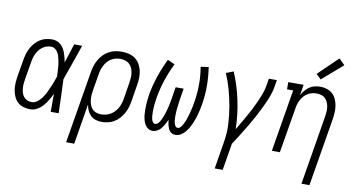

<svg xmlns="http://www.w3.org/2000/svg" viewBox="-89 -1005 2678 1443"><g transform="rotate(10 1250.0 -283.5)"><path d="M173 8Q147 8 121.5 1Q96 -6 77 -23Q58 -40 47.5 -63Q37 -86 32.5 -111.5Q28 -137 29.5 -164Q31 -191 35 -218L57 -348Q61 -371 67.5 -394Q74 -417 85.5 -439Q97 -461 114 -480.5Q131 -500 152 -513.5Q173 -527 197 -532.5Q221 -538 245 -538Q263 -538 280.5 -531.5Q298 -525 311 -513Q324 -501 333 -486Q342 -471 348 -454Q354 -437 358.5 -419.5Q363 -402 366 -384Q378 -420 389.5 -456.5Q401 -493 413 -530H474Q450 -462 427 -394Q404 -326 379 -258Q382 -194 384 -129.5Q386 -65 388 0H327Q327 -34 327.5 -68.5Q328 -103 328 -138Q316 -113 301.5 -88.5Q287 -64 268.5 -42.5Q250 -21 225 -6.5Q200 8 173 8ZM173 -47Q196 -47 216 -62.5Q236 -78 250 -97.5Q264 -117 274.5 -138Q285 -159 294.5 -181Q304 -203 312.5 -225Q321 -247 328 -269Q328 -285 327 -301Q326 -317 325 -332.5Q324 -348 322 -364Q320 -380 316.5 -395.5Q313 -411 308.5 -425.5Q304 -440 295.5 -453Q287 -466 274 -474.5Q261 -483 245 -483Q228 -483 211 -477.5Q194 -472 179.5 -461Q165 -450 154 -435.5Q143 -421 135.5 -405Q128 -389 123.5 -372Q119 -355 117 -339L95 -209Q92 -191 90.5 -172.5Q89 -154 90.5 -137Q92 -120 97 -103.5Q102 -87 112.5 -74Q123 -61 139 -54Q155 -47 173 -47Z M481 205 573 -348Q577 -372 584.5 -396Q592 -420 605 -442.5Q618 -465 636.5 -484Q655 -503 678 -515.5Q701 -528 726 -533Q751 -538 775 -538Q803 -538 830 -531.5Q857 -525 878 -509.5Q899 -494 912.5 -471.5Q926 -449 932 -423Q938 -397 937.5 -368.5Q937 -340 932 -312L911 -182Q907 -159 900 -135.5Q893 -112 880.5 -90Q868 -68 850.5 -48.5Q833 -29 811.5 -16Q790 -3 765.5 2.5Q741 8 717 8Q693 8 670.5 1Q648 -6 632 -22Q616 -38 606.5 -59.5Q597 -81 594 -104L543 205ZM703 -47Q721 -47 739.5 -51.5Q758 -56 774.5 -65.5Q791 -75 804.5 -89.5Q818 -104 827.5 -121Q837 -138 842.5 -155.5Q848 -173 851 -191L872 -321Q875 -340 876 -359.5Q877 -379 874 -397Q871 -415 863.5 -431.5Q856 -448 842.5 -460Q829 -472 811 -477.5Q793 -483 774 -483Q757 -483 738.5 -478.5Q720 -474 704 -464Q688 -454 675.5 -439.5Q663 -425 654.5 -408Q646 -391 640.5 -373.5Q635 -356 633 -339L612 -215Q609 -196 607.5 -176.5Q606 -157 608.5 -138.5Q611 -120 617.5 -102.5Q624 -85 636 -72Q648 -59 666 -53Q684 -47 703 -47Z M1105 8Q1086 8 1070.5 -2.5Q1055 -13 1046 -29Q1037 -45 1032.5 -63Q1028 -81 1026 -99.5Q1024 -118 1024 -137.5Q1024 -157 1025 -176.5Q1026 -196 1028 -215.5Q1030 -235 1033 -254Q1045 -326 1069.5 -398.5Q1094 -471 1127 -538L1182 -513Q1150 -450 1127.5 -381.5Q1105 -313 1093 -245Q1092 -234 1090 -223.5Q1088 -213 1087 -202Q1086 -191 1085 -180Q1084 -169 1083.5 -158Q1083 -147 1083 -136.5Q1083 -126 1083.5 -115.5Q1084 -105 1085 -94.5Q1086 -84 1089 -74Q1092 -64 1098.5 -55.5Q1105 -47 1116 -47Q1126 -47 1134.5 -54.5Q1143 -62 1148.5 -71Q1154 -80 1159 -89.5Q1164 -99 1167.5 -108.5Q1171 -118 1174.5 -127.5Q1178 -137 1181 -147Q1184 -157 1186.5 -166.5Q1189 -176 1191.5 -186Q1194 -196 1196 -206Q1198 -216 1200 -225.5Q1202 -235 1203.5 -245Q1205 -255 1207 -265L1220 -345H1281L1268 -265Q1266 -253 1264.5 -241.5Q1263 -230 1261.5 -218Q1260 -206 1258.5 -194Q1257 -182 1256.5 -170.5Q1256 -159 1255.5 -147Q1255 -135 1255 -123.5Q1255 -112 1256.5 -100.5Q1258 -89 1260.5 -78Q1263 -67 1269.5 -57Q1276 -47 1288 -47Q1298 -47 1306 -54.5Q1314 -62 1319.5 -70.5Q1325 -79 1329.5 -88.5Q1334 -98 1338 -107.5Q1342 -117 1345 -126.5Q1348 -136 1351 -145.5Q1354 -155 1357 -164.5Q1360 -174 1362 -183.5Q1364 -193 1366.5 -202.5Q1369 -212 1371 -222Q1373 -232 1374.5 -241.5Q1376 -251 1378 -261Q1389 -329 1389.5 -396Q1390 -463 1378 -529L1438 -538Q1449 -468 1449.5 -397Q1450 -326 1438 -254Q1435 -234 1430.5 -214.5Q1426 -195 1421 -176Q1416 -157 1409.5 -137.5Q1403 -118 1394.5 -99.5Q1386 -81 1375.5 -63Q1365 -45 1351 -29Q1337 -13 1318.5 -2.5Q1300 8 1280 8Q1268 8 1257 3.5Q1246 -1 1238.5 -9Q1231 -17 1226 -27.5Q1221 -38 1218 -49.5Q1215 -61 1213 -72.5Q1211 -84 1210 -96Q1205 -84 1199 -72Q1193 -60 1186 -49Q1179 -38 1171 -27.5Q1163 -17 1152.5 -9Q1142 -1 1129.5 3.5Q1117 8 1105 8Z M1615 205 1650 -9Q1661 -76 1657.5 -142Q1654 -208 1643 -271.5Q1632 -335 1615 -396.5Q1598 -458 1573 -516L1629 -538Q1650 -489 1666 -437.5Q1682 -386 1693.5 -332.5Q1705 -279 1711.5 -224Q1718 -169 1719 -113Q1736 -142 1753.5 -171.5Q1771 -201 1787.5 -230.5Q1804 -260 1819.5 -290.5Q1835 -321 1848.5 -351.5Q1862 -382 1873.5 -413.5Q1885 -445 1890 -477L1899 -530H1960L1951 -477Q1944 -435 1927.5 -393.5Q1911 -352 1891.5 -311.5Q1872 -271 1850.5 -231.5Q1829 -192 1806 -153.5Q1783 -115 1759 -76.5Q1735 -38 1710 0L1676 205Z M2277 205 2364 -321Q2367 -340 2368.5 -359Q2370 -378 2367.5 -396Q2365 -414 2358 -430.5Q2351 -447 2339 -459.5Q2327 -472 2309.5 -477.5Q2292 -483 2273 -483Q2256 -483 2238.5 -479Q2221 -475 2205 -465.5Q2189 -456 2176.5 -442Q2164 -428 2155.5 -412Q2147 -396 2141.5 -379.5Q2136 -363 2134 -345L2076 0H2015L2094 -475H2047V-530H2164L2151 -449Q2161 -468 2175.5 -485.5Q2190 -503 2208.5 -515.5Q2227 -528 2248.5 -533Q2270 -538 2291 -538Q2317 -538 2341.5 -530Q2366 -522 2384 -505.5Q2402 -489 2412.5 -466Q2423 -443 2427 -417.5Q2431 -392 2429.5 -365.5Q2428 -339 2424 -312L2338 205ZM2283 -592 2246 -628 2395 -772 2440 -728Z"/></g></svg>

Font: Iosevka Curly Slab LtObl
Style: Regular
Weight: 300
Italic angle: -9°
Monospace: yes
Designer: Belleve Invis
Foundry: Belleve Invis
Version: Version 11.0.0; ttfautohint (v1.8.3)